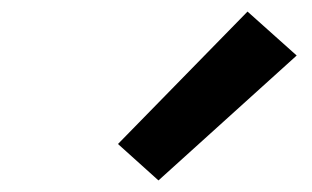

<svg xmlns="http://www.w3.org/2000/svg" viewBox="-20 -839 540 332"><path d="M254 -527 184 -590 408 -819 493 -743Z"/></svg>

Font: Iosevka Curly
Style: Bold Italic
Weight: 700
Italic angle: -9°
Monospace: yes
Designer: Belleve Invis
Foundry: Belleve Invis
Version: Version 22.1.2; ttfautohint (v1.8.4)